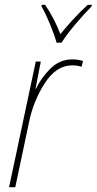

<svg xmlns="http://www.w3.org/2000/svg" viewBox="-20 -785 405 805"><path d="M238 -606Q260 -641 297 -684.5Q334 -728 364 -758L365 -765H348Q317 -737 286.5 -703.5Q256 -670 233 -642Q208 -708 169 -765H155L154 -758Q170 -731 189.5 -684Q209 -637 217 -606ZM44 0 102 -274Q120 -362 168 -436.5Q216 -511 283 -511Q305 -511 322 -505L328 -529Q308 -536 283 -536Q230 -536 191 -497Q152 -458 131 -413H129L151 -527H130L18 0Z"/></svg>

Font: Noto Sans Display SemiCondensed Thin
Style: Italic
Weight: 250
Width: 4
Designer: Monotype Design team
Foundry: Monotype Imaging Inc.
Version: 1.000